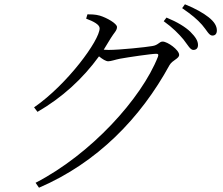

<svg xmlns="http://www.w3.org/2000/svg" viewBox="-20 -819 1040 896"><path d="M836 -635C857 -608 868 -586 882 -586C896 -586 904 -594 904 -609C904 -628 893 -646 868 -671C845 -693 808 -716 757 -737L744 -720C786 -690 815 -660 836 -635ZM923 -703C945 -678 955 -653 971 -653C984 -653 992 -661 992 -677C992 -697 981 -717 953 -739C930 -757 893 -779 843 -799L830 -781C875 -750 900 -729 923 -703ZM146 34 162 57C434 -60 636 -268 771 -515C785 -539 816 -545 816 -563C816 -586 762 -625 739 -625C723 -625 719 -608 690 -604C663 -599 539 -586 487 -586L464 -587L497 -641C512 -666 526 -676 526 -693C526 -709 479 -736 446 -746C425 -752 405 -752 388 -752L382 -732C417 -719 445 -704 445 -687C445 -631 294 -425 139 -318L155 -297C269 -363 365 -450 442 -556C458 -543 474 -533 485 -533C498 -533 519 -541 540 -545C578 -552 687 -568 709 -568C718 -568 721 -565 717 -554C640 -359 404 -99 146 34Z"/></svg>

Font: Noto Serif CJK TC Light
Style: Regular
Weight: 300
Designer: Ryoko NISHIZUKA 西塚涼子 (kana & ideographs); Frank Grießhammer (Latin, Greek & Cyrillic); Wenlong ZHANG 张文龙 (bopomofo); San
Foundry: Adobe
Version: Version 2.001;hotconv 1.1.0;makeotfexe 2.6.0